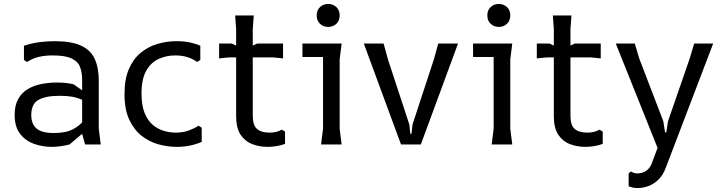

<svg xmlns="http://www.w3.org/2000/svg" viewBox="-20 -730 3649 970"><path d="M410 0 395 -53V-325Q395 -365 384 -392.5Q373 -420 341 -435Q309 -450 246 -450Q209 -450 177.5 -443Q146 -436 117 -417L101 -427V-499Q145 -513 183.5 -517.5Q222 -522 255 -522Q342 -522 390.5 -499Q439 -476 459 -431.5Q479 -387 479 -322V-80L489 0ZM241 12Q197 12 154 -2.5Q111 -17 82.5 -52.5Q54 -88 54 -150Q54 -198 72 -230Q90 -262 120.5 -280Q151 -298 189 -305.5Q227 -313 267 -313Q291 -313 311.5 -311Q332 -309 352 -304L404 -267V-221Q378 -235 348.5 -240.5Q319 -246 281 -246Q211 -246 174.5 -225.5Q138 -205 138 -149Q138 -103 165 -80.5Q192 -58 252 -58Q314 -58 350.5 -78Q387 -98 407 -126L427 -81L331 0Q311 5 288 8.5Q265 12 241 12Z M873 12Q828 12 781.5 -0.5Q735 -13 696 -43.5Q657 -74 633 -125.5Q609 -177 609 -255Q609 -330 631 -381Q653 -432 690.5 -463Q728 -494 775 -508Q822 -522 872 -522Q909 -522 938 -516Q967 -510 992 -499V-427L976 -417Q952 -434 925 -442Q898 -450 865 -450Q821 -450 782 -432.5Q743 -415 719 -373Q695 -331 695 -257Q695 -198 710.5 -159.5Q726 -121 751.5 -99.5Q777 -78 807.5 -69Q838 -60 867 -60Q905 -60 934.5 -71Q964 -82 983 -95L999 -85V-13Q971 -1 939.5 5.5Q908 12 873 12Z M1173 -143V-582L1168 -652H1262L1257 -582V-145Q1257 -97 1278.5 -78.5Q1300 -60 1342 -60Q1362 -60 1376.5 -64Q1391 -68 1404 -75L1420 -65V-3Q1398 5 1375.5 8.5Q1353 12 1332 12Q1292 12 1255.5 -1.5Q1219 -15 1196 -48.5Q1173 -82 1173 -143ZM1087 -435V-510H1151L1215 -480L1279 -510H1410V-435L1360 -440H1137Z M1638 -594Q1614 -594 1597 -609.5Q1580 -625 1580 -652Q1580 -679 1597 -694.5Q1614 -710 1638 -710Q1662 -710 1679 -694.5Q1696 -679 1696 -652Q1696 -625 1679 -609.5Q1662 -594 1638 -594ZM1602 0 1612 -80V-442H1508V-510H1706L1696 -430V-80L1706 0Z M2006 0 1818 -510H1918L1940 -430L2048 -101L2053 -54H2059L2064 -101L2172 -430L2194 -510H2294L2106 0Z M2500 -594Q2476 -594 2459 -609.5Q2442 -625 2442 -652Q2442 -679 2459 -694.5Q2476 -710 2500 -710Q2524 -710 2541 -694.5Q2558 -679 2558 -652Q2558 -625 2541 -609.5Q2524 -594 2500 -594ZM2464 0 2474 -80V-442H2370V-510H2568L2558 -430V-80L2568 0Z M2778 -143V-582L2773 -652H2867L2862 -582V-145Q2862 -97 2883.5 -78.5Q2905 -60 2947 -60Q2967 -60 2981.5 -64Q2996 -68 3009 -75L3025 -65V-3Q3003 5 2980.5 8.5Q2958 12 2937 12Q2897 12 2860.5 -1.5Q2824 -15 2801 -48.5Q2778 -82 2778 -143ZM2692 -435V-510H2756L2820 -480L2884 -510H3015V-435L2965 -440H2742Z M3168 136Q3176 142 3184.5 144Q3193 146 3201 146Q3224 146 3243.5 133.5Q3263 121 3273 95L3302 17L3091 -510H3187L3209 -436L3331 -118L3340 -61H3346L3355 -118L3465 -436L3487 -510H3583L3343 119Q3329 156 3306 178Q3283 200 3256 210Q3229 220 3201 220Q3187 220 3176.5 217.5Q3166 215 3156 211V146Z"/></svg>

Font: AR One Sans
Style: Regular
Weight: 400
Designer: Niteesh Yadav
Foundry: Niteesh Yadav
Version: Version 1.001;gftools[0.9.33]